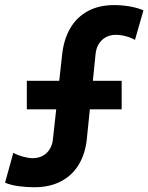

<svg xmlns="http://www.w3.org/2000/svg" viewBox="-36 -748 599 775"><path d="M-15.6 -10.7 17.6 -130.9Q35.2 -121.6 56.4 -115.7Q77.6 -109.9 95.7 -109.4Q130.9 -109.9 152.6 -130.9Q174.3 -151.9 177.7 -186.5L190.9 -306.6H72.3V-421.9H203.1L214.8 -527.3Q221.2 -587.9 246.8 -632.8Q272.5 -677.7 317.6 -702.6Q362.8 -727.5 424.8 -727.5Q456.5 -727.5 488.5 -721.9Q520.5 -716.3 543 -706.1L508.8 -586.9Q494.1 -595.7 472.4 -601.6Q450.7 -607.4 431.6 -607.4Q397.9 -607.4 375.5 -586.2Q353 -564.9 349.6 -528.3L338.9 -421.9H455.1V-306.6H326.7L314.5 -187.5Q308.6 -127.9 282.2 -84Q255.9 -40 210.2 -16.1Q164.6 7.8 102.5 7.8Q70.3 7.8 38.3 3.4Q6.3 -1 -15.6 -10.7Z"/></svg>

Font: Reddit Sans Fudge
Style: Bold
Weight: 700
Designer: Stephen Hutchings
Foundry: Reddit
Version: Version 1.013